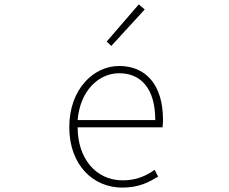

<svg xmlns="http://www.w3.org/2000/svg" viewBox="-20 -840 1040 873"><path d="M536 13C614 13 659 -13 699 -37L683 -68C643 -39 598 -20 538 -20C414 -20 333 -122 333 -261H719C721 -275 721 -286 721 -297C721 -453 644 -540 522 -540C405 -540 295 -434 295 -262C295 -90 403 13 536 13ZM333 -294C344 -427 428 -507 522 -507C621 -507 686 -437 686 -294ZM486 -631 638 -797 611 -820 465 -651Z"/></svg>

Font: Harano Aji Gothic TW ExtraLight
Style: Regular
Weight: 250
Foundry: Masamichi Hosoda
Version: HaranoAjiGothicTW-ExtraLight version 20230610;ttx 4.39.4